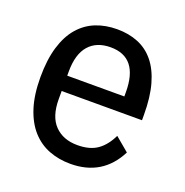

<svg xmlns="http://www.w3.org/2000/svg" viewBox="-103 -624 703 730"><g transform="rotate(20 248.0 -259.0)"><path d="M257 12Q210 12 170 -3.5Q130 -19 100.5 -52Q71 -85 54.5 -136.5Q38 -188 38 -259Q38 -330 53.5 -381.5Q69 -433 97.5 -466Q126 -499 165 -514.5Q204 -530 251 -530Q298 -530 336 -514.5Q374 -499 401 -466Q428 -433 442.5 -381.5Q457 -330 457 -259V-237H132V-204Q132 -134 166 -99Q200 -64 258 -64Q308 -64 338.5 -85.5Q369 -107 389 -149L445 -102Q387 12 257 12ZM251 -457Q194 -457 163 -421.5Q132 -386 132 -316V-299H363V-316Q363 -457 251 -457Z"/></g></svg>

Font: IBM Plex Sans Cond Text
Style: Regular
Weight: 450
Width: 3
Designer: Mike Abbink, Paul van der Laan, Pieter van Rosmalen
Foundry: Bold Monday
Version: Version 1.3